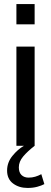

<svg xmlns="http://www.w3.org/2000/svg" viewBox="-20 -720 252 948"><path d="M61 0V-490H151V0ZM61 -600V-700H151V-600ZM98 0H151Q116 27 94.5 52.5Q73 78 73 106Q73 131.5 86.2 144.2Q99.5 157 121 157Q138.5 157 153.8 152.5Q169 148 184 140L199 189Q185 196.5 164 202.2Q143 208 116 208Q74 208 44.5 186Q15 164 15 122Q15 82 41.5 49.5Q68 17 98 0Z"/></svg>

Font: Cabin Resolve
Style: Regular-Resolve
Weight: 400
Designer: Pablo Impallari
Foundry: Pablo Impallari. http://www.impallari.com Igino Marini. http://www.ikern.com
Version: Version 3.001